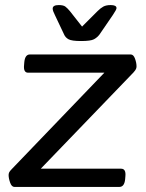

<svg xmlns="http://www.w3.org/2000/svg" viewBox="-20 -738 575 758"><path d="M37 0Q26 0 20 -17Q14 -34 14 -47Q14 -52 16 -57Q18 -62 27 -71L392 -451H91Q72 -451 75 -481L76 -493Q79 -523 98 -523H496Q507 -523 513 -506.5Q519 -490 519 -476Q519 -471 517 -466Q515 -461 507 -452L141 -72H458Q478 -72 475 -42L474 -30Q471 0 451 0ZM417 -718Q440 -718 440 -706Q440 -700 425 -678L373 -602Q364 -590 351 -583Q338 -576 300 -576Q263 -576 250.5 -583Q238 -590 233 -602L197 -678Q193 -686 190.5 -692.5Q188 -699 188 -704Q188 -718 212 -718Q230 -718 238 -712Q246 -706 256 -694L304 -633L365 -694Q377 -706 388 -712Q399 -718 417 -718Z"/></svg>

Font: Asap Semi Expanded Semi Expanded Regular
Style: Italic
Weight: 400
Width: 6
Italic angle: -6°
Designer: Pablo Cosgaya
Foundry: Omnibus-Type
Version: Version 3.001; ttfautohint (v1.8.4.7-5d5b)